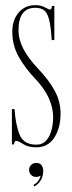

<svg xmlns="http://www.w3.org/2000/svg" viewBox="-20 -546 271 726"><path d="M117 11Q86.5 11 67.8 -1.2Q49 -13.5 40.5 -13.5Q34.5 -13.5 33 0H25V-133.5H35Q39 -73.5 54.5 -36.2Q70 1 117 1Q141 1 155 -15Q169 -31 175 -55Q181 -79 181 -102.5Q181 -138 164.5 -175Q148 -212 111 -250.5Q76 -287.5 51.2 -330.5Q26.5 -373.5 26.5 -426.5Q26.5 -471 50.8 -498.8Q75 -526.5 113.5 -526.5Q135.5 -526.5 149.8 -518.2Q164 -510 170 -510Q175 -510 176.5 -523.5H185.5V-394.5H175.5Q172.5 -444 166 -470.5Q159.5 -497 147.2 -506.8Q135 -516.5 113.5 -516.5Q50 -516.5 50 -431.5Q50 -396.5 68.5 -361Q87 -325.5 122.5 -288Q166 -242 187.5 -201.8Q209 -161.5 209 -116.5Q209 -62 185.2 -25.5Q161.5 11 117 11ZM110 159 106.5 153Q117.5 148 124.5 138Q131.5 128 133.5 118.5Q125.5 123 116.5 123Q105 123 97.5 115.2Q90 107.5 90 96.5Q90 85 98 77.5Q106 70 117 70Q131 70 137.2 79Q143.5 88 143.5 98.5Q143.5 121 134 136Q124.5 151 110 159Z"/></svg>

Font: Imbue 100pt Thin
Style: Regular
Weight: 100
Designer: Tyler Finck
Foundry: Etcetera Type Company
Version: Version 1.102; ttfautohint (v1.8.3)